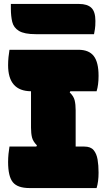

<svg xmlns="http://www.w3.org/2000/svg" viewBox="-20 -952 540 972"><path d="M469 0H129Q69 0 45 -29.5Q21 -59 21 -132Q21 -152 23 -172.5Q25 -193 28 -210H164L167 -216Q147 -236 142 -256.5Q137 -277 137 -306V-490Q21 -491 21 -622Q21 -642 23 -662.5Q25 -683 28 -700H377Q430 -700 454.5 -668.5Q479 -637 479 -568Q479 -522 469 -490H336L333 -484Q353 -465 358 -444Q363 -423 363 -394V-210H407Q439 -210 454 -192Q469 -174 474 -144.5Q479 -115 479 -78Q479 -32 469 0ZM35 -932H380Q422 -932 442.5 -912.5Q463 -893 463 -846Q463 -819 460.5 -804.5Q458 -790 456 -779H161Q103 -779 76 -795.5Q49 -812 42 -841Q35 -870 35 -909Z"/></svg>

Font: Recursive Sn Csl St XBk
Style: Regular
Weight: 1000
Version: Version 1.079;hotconv 1.0.112;makeotfexe 2.5.65598; ttfautoh